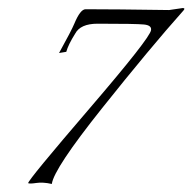

<svg xmlns="http://www.w3.org/2000/svg" viewBox="-20 -458 479 478"><path d="M401 -433 435 -438Q439 -438 439 -436Q439 -434 436 -431Q354 -339 234 -188.5Q114 -38 109 0Q87 -5 70.5 -2.5Q54 0 50 -2Q51 -11 202.5 -187.5Q354 -364 356 -383Q358 -395 338.5 -397Q319 -399 223 -399Q180 -399 167 -374Q150 -347 145 -329L127 -326Q158 -382 165 -399Q180 -435 193 -435Q265 -435 401 -433Z"/></svg>

Font: Italianno
Style: Regular
Weight: 400
Designer: Robert E. Leuschke
Foundry: Robert E. Leuschke
Version: Version 1.003